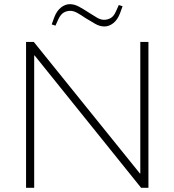

<svg xmlns="http://www.w3.org/2000/svg" viewBox="-20 -901 837 921"><path d="M105 0V-700H142L651 -69H653V-700H692V0H657L146 -635H144V0ZM246 -778 228 -784 240 -817Q252 -849 272.5 -865Q293 -881 315 -881Q337 -881 359 -869Q381 -857 407 -840Q427 -827 445 -816.5Q463 -806 479 -806Q496 -806 511 -814.5Q526 -823 536 -846L550 -877L568 -871L556 -838Q544 -806 523.5 -790Q503 -774 481 -774Q459 -774 437 -786.5Q415 -799 389 -815Q369 -829 351 -839Q333 -849 317 -849Q300 -849 285.5 -840.5Q271 -832 260 -809Z"/></svg>

Font: REM Medium Thin
Style: Regular
Weight: 250
Version: Version 1.005;gftools[0.9.28]